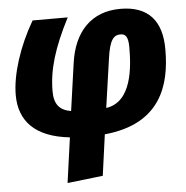

<svg xmlns="http://www.w3.org/2000/svg" viewBox="-54 -604 856 882"><g transform="rotate(-5 374.0 -163.0)"><path d="M533 -551C399 -551 318 -465 298 -322L267 -103C213 -112 190 -142 190 -201C190 -300 220 -399 289 -533H127C60 -418 20 -292 20 -198C20 -78 92 0 251 17L222 225L386 206L412 17C672 -8 723 -183 723 -346C724 -480 661 -551 533 -551ZM524 -434C546 -434 559 -421 559 -372C559 -281 549 -120 429 -103L461 -326C473 -416 493 -434 524 -434Z"/></g></svg>

Font: Fira Sans ExtraBold
Style: Italic
Weight: 800
Italic angle: -8°
Designer: bBox Type GmbH & Carrois Corporate GbR & Edenspiekermann AG
Foundry: bBox Type GmbH & Carrois Corporate GbR & Edenspiekermann AG
Version: Version 4.301;PS 004.301;hotconv 1.0.88;makeotf.lib2.5.64775